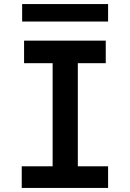

<svg xmlns="http://www.w3.org/2000/svg" viewBox="-20 -925 640 945"><path d="M87 -106.5H239V-614H98.5V-725H500.5V-614H363V-106.5H512V0H87ZM89 -905H512V-819H89Z"/></svg>

Font: JuliaMono
Style: Bold
Weight: 700
Monospace: yes
Designer: cormullion
Foundry: corm
Version: Version 0.055; ttfautohint (v1.8.4)